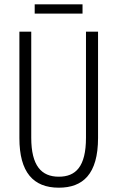

<svg xmlns="http://www.w3.org/2000/svg" viewBox="-20 -861 544 891"><path d="M363 -841H141V-798H363ZM435 -221V-714H379V-222C379 -87 331 -41 253 -41C172 -41 125 -92 125 -222V-714H70V-220C70 -62 134 10 253 10C364 10 435 -52 435 -221Z"/></svg>

Font: Noto Sans Armenian ExtraCondensed Light
Style: Regular
Weight: 300
Width: 2
Designer: Monotype Design Team
Foundry: Monotype Imaging Inc.
Version: Version 2.008